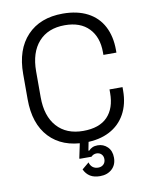

<svg xmlns="http://www.w3.org/2000/svg" viewBox="-99 -785 832 1068"><g transform="rotate(-10 317.0 -251.0)"><path d="M55.5 -421.2Q55.5 -559.5 128.8 -636.8Q202 -714 330 -714Q411.8 -714 469.8 -683.8Q527.8 -653.5 557.4 -596.9Q587 -540.2 587 -463.5V-448.5H513.5V-464Q513.5 -549.2 465.6 -598.9Q417.8 -648.5 330 -648.5Q234.8 -648.5 181.9 -589Q129 -529.5 129 -423.2V-276.8Q129 -170.5 182.2 -111Q235.5 -51.5 330 -51.5Q421.5 -51.5 467.5 -99.2Q513.5 -147 513.5 -233.8V-253.5H587V-234.2Q587 -158.2 555.9 -102Q524.8 -45.8 467.1 -15.9Q409.5 14 330 14Q200.5 14 128 -62.9Q55.5 -139.8 55.5 -278.8ZM357.2 -32 338.8 61.8H344Q351.8 52.8 364.1 47Q376.5 41.2 393.8 41.2Q427 41.2 449.6 63.6Q472.2 86 472.2 124.2Q472.2 164.8 446.1 188.6Q420 212.5 378.8 212.5Q345 212.5 323 198.9Q301 185.2 288.8 158.8L328.2 126Q332.5 143.5 345.1 153.8Q357.8 164 376.8 164Q394.8 164 406.5 152.9Q418.2 141.8 418.2 123Q418.2 105.8 407.5 95.1Q396.8 84.5 380.2 84.5Q362.5 84.5 349.8 97.8H282V92.5L308.2 -32Z"/></g></svg>

Font: Space Grotesk Variable
Style: Regular
Weight: 400
Designer: Florian Karsten (Space Grotesk), Colophon Foundry (Space Mono)
Foundry: Florian Karsten
Version: Version 1.106